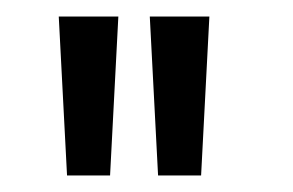

<svg xmlns="http://www.w3.org/2000/svg" viewBox="-20 -704 354 232"><path d="M113 -492H61L51 -684H123ZM223 -492H171L161 -684H233Z"/></svg>

Font: Bellota
Style: Regular
Weight: 400
Designer: Kemie Guaida
Foundry: Kemie Guaida
Version: Version 1.000;PS 002.000;hotconv 1.0.70;makeotf.lib2.5.58329